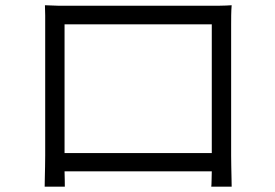

<svg xmlns="http://www.w3.org/2000/svg" viewBox="-20 -701 1040 726"><path d="M149.9 -681.2Q179.2 -679.7 199 -679.4Q218.8 -679.2 235.8 -679.2H770Q785.6 -679.2 810.1 -679.4Q834.5 -679.7 856 -681.2Q854.5 -663.1 854.2 -643.6Q854 -624 854 -606.9V-112.8Q854 -97.7 854.5 -72Q855 -46.4 855.5 -23.9Q856 -1.5 856 4.9H778.8Q779.8 -1 780 -17.3Q780.3 -33.7 780.8 -53.2H224.1Q224.6 -34.2 224.9 -18.1Q225.1 -2 225.1 4.9H148.9Q148.9 -2.4 149.4 -24.4Q149.9 -46.4 150.4 -71.5Q150.9 -96.7 150.9 -112.8V-606.9Q150.9 -622.6 150.9 -642.8Q150.9 -663.1 149.9 -681.2ZM224.1 -608.9V-122.1H780.8V-608.9Z"/></svg>

Font: Shanggu Mono N
Style: Regular
Weight: 350
Designer: GuiWonder
Version: Version 1.021